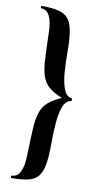

<svg xmlns="http://www.w3.org/2000/svg" viewBox="-94 -766 471 925"><g transform="rotate(10 141.5 -304.0)"><path d="M251 -298Q254 -298 254 -304.5Q254 -311 251 -311Q224.8 -316 212.4 -349Q200 -382 196.5 -430.5Q193 -479 193 -529Q193 -592 186 -631Q179 -670 162 -690Q145 -710 113.5 -717.5Q82 -725 33 -725Q29 -725 29 -719Q29 -713 33 -713Q59 -713 73 -685.5Q87 -658 88.1 -607Q90.3 -527 93 -475.5Q95.7 -424 106.1 -393Q116.5 -362 140 -342Q163.5 -322 205 -305Q163.5 -287 140 -266.5Q116.5 -246 106.1 -214Q95.7 -182 93 -131Q90.3 -80 88.1 -1Q87 50 73 77.5Q59 105 33 105Q29 105 29 111Q29 117 33 117Q83.5 117 114.7 109.5Q146 102 162.9 81Q179.7 60 186.4 21.5Q193 -17 193 -80Q193 -131 196.7 -179.5Q200.5 -228 212.7 -261Q225 -294 251 -298Z"/></g></svg>

Font: Cormorant Infant Light
Style: Regular
Weight: 300
Designer: Christian Thalmann (Catharsis Fonts)
Foundry: Catharsis Fonts
Version: Version 4.001